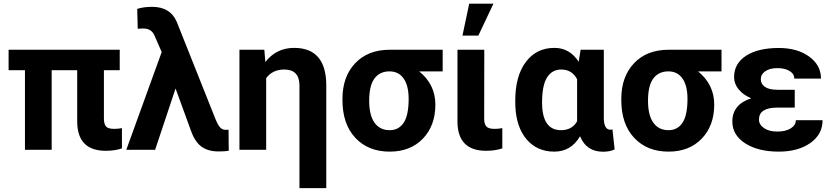

<svg xmlns="http://www.w3.org/2000/svg" viewBox="-20 -791 4397 1014"><path d="M612.3 -420.4H528.8V-165Q528.8 -136.2 539.8 -123.3Q550.8 -110.4 583 -110.4Q604.5 -110.4 624 -114.3V-7.3Q585.9 5.4 539.1 5.4Q390.6 5.4 387.7 -144.5V-420.4H252.9V0H111.8V-420.4H25.4V-528.3H612.3Z M783.2 -754.9Q879.9 -754.9 913.6 -675.3L1119.6 -158.2L1127.4 -141.1Q1144 -106 1169.4 -105.5H1179.2L1187 -106L1188 5.4Q1168 8.8 1134.3 8.8Q1080.1 8.8 1045.7 -15.4Q1011.2 -39.6 990.7 -94.7L907.2 -323.7L799.3 0H647L834 -516.1L798.8 -596.7Q789.1 -621.1 773.9 -630.9Q758.8 -640.6 735.8 -640.6L707.5 -639.2L704.6 -744.1Q738.8 -754.9 783.2 -754.9Z M1376 -528.3 1381.3 -463.4Q1439.5 -538.1 1533.2 -538.1Q1699.2 -538.1 1703.1 -348.1V202.6H1561.5V-341.8Q1560.1 -423.8 1481.4 -423.8Q1419.4 -423.8 1385.7 -378.4V0H1244.6V-528.3Z M2317.9 -414.1H2193.8Q2279.3 -344.7 2279.3 -238.8Q2279.3 -127.4 2213.4 -58.8Q2147.5 9.8 2038.1 9.8Q1924.8 9.8 1856.7 -63Q1788.6 -135.7 1788.6 -262.7V-269Q1788.6 -385.7 1855.7 -457Q1922.9 -528.3 2039.1 -528.3H2317.9ZM1929.7 -258.8Q1929.7 -182.6 1957.8 -143.1Q1985.8 -103.5 2038.1 -103.5Q2085.9 -103.5 2112.1 -143.1Q2138.2 -182.6 2138.2 -269Q2138.2 -338.4 2111.8 -376.2Q2085.4 -414.1 2037.1 -414.1Q1986.3 -414.1 1958 -377Q1929.7 -339.8 1929.7 -258.8Z M2396 0ZM2537.6 -528.3 2537.1 -165Q2537.1 -135.7 2548.6 -123Q2560.1 -110.4 2591.8 -110.4Q2613.3 -110.4 2632.8 -114.3V-7.3Q2594.7 5.4 2547.4 5.4Q2398.4 5.4 2396 -145.5V-528.3ZM2458 -771.5H2585.9L2506.3 -603H2422.4Z M3168.9 -528.3V-163.6Q3170.4 -106 3203.6 -106Q3210.4 -106 3214.4 -107.9L3226.1 -2Q3201.7 10.3 3165 10.3Q3076.7 10.3 3043.5 -71.3Q2995.6 9.8 2907.2 9.8Q2816.9 9.8 2761.7 -54.4Q2706.5 -118.7 2701.7 -230.5L2701.2 -260.3Q2701.2 -388.7 2756.8 -463.4Q2812.5 -538.1 2908.2 -538.1Q2988.8 -538.1 3036.1 -464.8L3046.4 -528.3ZM2842.8 -250Q2842.8 -103.5 2942.9 -103.5Q3001 -103.5 3027.8 -150.4V-372.6Q3001 -423.8 2943.8 -423.8Q2895.5 -423.8 2869.1 -381.8Q2842.8 -339.8 2842.8 -250Z M3790.5 -414.1H3666.5Q3752 -344.7 3752 -238.8Q3752 -127.4 3686 -58.8Q3620.1 9.8 3510.7 9.8Q3397.5 9.8 3329.3 -63Q3261.2 -135.7 3261.2 -262.7V-269Q3261.2 -385.7 3328.4 -457Q3395.5 -528.3 3511.7 -528.3H3790.5ZM3402.3 -258.8Q3402.3 -182.6 3430.4 -143.1Q3458.5 -103.5 3510.7 -103.5Q3558.6 -103.5 3584.7 -143.1Q3610.8 -182.6 3610.8 -269Q3610.8 -338.4 3584.5 -376.2Q3558.1 -414.1 3509.8 -414.1Q3459 -414.1 3430.7 -377Q3402.3 -339.8 3402.3 -258.8Z M3847.7 -149.4Q3847.7 -239.3 3947.3 -272Q3904.8 -289.6 3880.9 -319.1Q3856.9 -348.6 3856.9 -383.8Q3856.9 -455.6 3920.2 -496.6Q3983.4 -537.6 4092.8 -537.6Q4190.9 -537.6 4253.4 -492.2Q4315.9 -446.8 4315.9 -376H4174.8Q4174.8 -400.9 4150.1 -416Q4125.5 -431.2 4085.4 -431.2Q4045.9 -431.2 4022 -415Q3998 -398.9 3998 -372.6Q3998 -347.2 4020 -332Q4042 -316.9 4085.9 -316.9H4177.2V-222.7H4084Q3988.3 -222.2 3988.3 -159.7Q3988.3 -132.8 4014.9 -114.5Q4041.5 -96.2 4085 -96.2Q4129.9 -96.2 4156.5 -113.3Q4183.1 -130.4 4183.1 -156.2H4324.2Q4324.2 -81.1 4259.3 -35.6Q4194.3 9.8 4092.8 9.8Q3983.9 9.8 3915.8 -33.9Q3847.7 -77.6 3847.7 -149.4Z"/></svg>

Font: Roboto
Style: Bold
Weight: 700
Designer: Google
Version: Version 2.134; 2016; ttfautohint (v1.6)